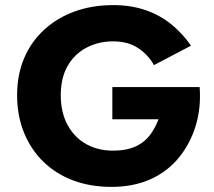

<svg xmlns="http://www.w3.org/2000/svg" viewBox="-20 -723 837 752"><path d="M420 -256H601Q591 -230 576.5 -207Q562 -184 540.5 -167Q519 -150 489.5 -141.5Q460 -133 423 -133Q363 -133 317 -159Q271 -185 244.5 -234Q218 -283 218 -350Q218 -418 245 -465Q272 -512 319 -536.5Q366 -561 423 -561Q481 -561 520.5 -535Q560 -509 583 -468L728 -544Q696 -591 652 -627Q608 -663 551 -683Q494 -703 423 -703Q342 -703 273.5 -678.5Q205 -654 153.5 -607Q102 -560 74.5 -495Q47 -430 47 -350Q47 -270 74 -203.5Q101 -137 150.5 -89Q200 -41 267.5 -16Q335 9 416 9Q503 9 569.5 -21Q636 -51 680.5 -105.5Q725 -160 746.5 -230.5Q768 -301 762 -382H420Z"/></svg>

Font: SpinnyJost
Style: Bold
Weight: 700
Version: Version 3.710